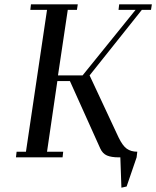

<svg xmlns="http://www.w3.org/2000/svg" viewBox="-20 -722 717 881"><path d="M53.2 0 56.2 -25.9H99.1L195.8 -676.8H119.1L122.1 -702.1H336.9L333 -676.8H291L246.1 -376H358.9L602.1 -676.8H523.9L526.9 -702.1H676.8L672.9 -676.8H630.9L391.1 -376L523.9 -91.8Q542.5 -53.2 561.8 -39.6Q581.1 -25.9 609.9 -25.9L606.9 0L561 133.8L537.1 139.2L532.2 0H523.9Q491.2 0 470.9 -8.5Q450.7 -17.1 439.9 -41L300.8 -350.1H243.2L195.8 -25.9H270L267.1 0Z"/></svg>

Font: Dehuti
Style: Bold-Italic
Weight: 700
Version: Version 1.2